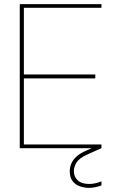

<svg xmlns="http://www.w3.org/2000/svg" viewBox="-20 -720 571 933"><path d="M76 0V-700H473V-682H96V-358H443V-339H96V-18H473V0ZM414 193Q392 193 370 186Q348 179 333.5 161Q319 143 319 112Q319 93 326.5 75Q334 57 352 40.5Q370 24 401 11L462 -16L473 0L406 30Q367 47 353 68Q339 89 339 112Q339 139 358 156.5Q377 174 414 174Q428 174 444 170.5Q460 167 473 161V181Q460 186 443.5 189.5Q427 193 414 193Z"/></svg>

Font: DM Sans 20pt Thin
Style: Regular
Weight: 250
Version: Version 4.004;gftools[0.9.30]